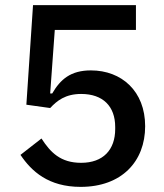

<svg xmlns="http://www.w3.org/2000/svg" viewBox="-20 -718 640 750"><path d="M511 -698H109L83 -309L176 -296C202 -324 235 -351 297 -351C382 -351 430 -303 430 -222V-214C430 -133 383 -82 297 -82C216 -82 177 -123 142 -177L60 -113C103 -49 169 12 295 12C455 12 547 -87 547 -225C547 -362 455 -443 335 -443C256 -443 216 -408 184 -353H176L194 -601H511Z"/></svg>

Font: IBM Plex Mono Medm
Style: Regular
Weight: 500
Monospace: yes
Designer: Mike Abbink, Paul van der Laan, Pieter van Rosmalen
Foundry: Bold Monday
Version: Version 2.004